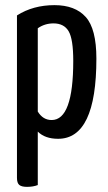

<svg xmlns="http://www.w3.org/2000/svg" viewBox="-20 -530 422 747"><path d="M46 -470Q109 -510 192 -510Q272 -510 313.5 -464Q355 -418 355 -302Q355 10 206 10Q155 10 127 -18V190Q109 197 85 197Q64 197 55 189.5Q46 182 46 162ZM127 -96Q147 -63 181 -63Q265 -63 265 -293Q265 -378 247 -408.5Q229 -439 188 -439Q154 -439 127 -420Z"/></svg>

Font: Yanone Kaffeesatz
Style: Regular
Weight: 400
Designer: Yanone (Cyrillic: Daniel Pouzeot)
Foundry: Yanone
Version: Version 1.003;PS 001.003;hotconv 1.0.88;makeotf.lib2.5.64775